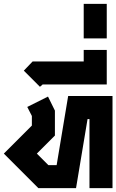

<svg xmlns="http://www.w3.org/2000/svg" viewBox="-46 -980 606 1000"><path d="M309 -480H540V0H420V-360H410L350 0H154L-26 -180L120 -326V-376L96 -423L204 -477L240 -404V-274L146 -180L206 -120H249Z M390 -720H510V-540H176L162 -528L78 -612L124 -660H390Z M390 -960H510V-780H390Z"/></svg>

Font: SOV_raksil
Style: bold
Weight: 700
Version: Version 1.00